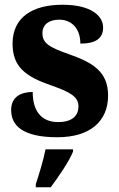

<svg xmlns="http://www.w3.org/2000/svg" viewBox="-20 -569 501 810"><path d="M222 10C362 10 436 -59 436 -166C436 -266 372 -305 272 -340C185 -370 159 -388 159 -429C159 -466 187 -486 230 -486C281 -486 319 -450 319 -385C385 -385 415 -408 415 -453C415 -501 366 -549 244 -549C117 -549 33 -496 33 -385C33 -287 87 -246 198 -208C277 -180 311 -161 311 -120C311 -83 287 -54 225 -54C160 -54 118 -94 118 -181C69 -181 27 -161 27 -105C27 -39 76 10 222 10ZM131 208V221H194C226 178 271 113 288 71V61H172C164 104 144 169 131 208Z"/></svg>

Font: Noto Serif Sinhala SemiCondensed ExtraBold
Style: Regular
Weight: 800
Width: 4
Designer: Jelle Bosma - Monotype Design Team
Foundry: Monotype Imaging Inc.
Version: Version 2.007